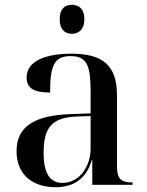

<svg xmlns="http://www.w3.org/2000/svg" viewBox="-20 -771 613 801"><path d="M280 -630C308 -630 332 -648 332 -691C332 -735 308 -751 280 -751C251 -751 229 -735 229 -691C229 -648 251 -630 280 -630ZM212 10C283 10 340 -22 363 -104H365V0H533V-10H530C485 -10 468 -26 468 -76V-375C468 -501 405 -547 278 -547C175 -547 91 -519 91 -447C91 -402 124 -385 189 -385C189 -493 204 -537 274 -537C346 -537 358 -492 358 -387V-298L276 -295C123 -290 49 -243 49 -140C49 -47 111 10 212 10ZM241 -8C188 -8 162 -48 162 -133C162 -239 196 -280 299 -285L358 -287V-151C358 -75 310 -8 241 -8Z"/></svg>

Font: Noto Serif Display Medium
Style: Regular
Weight: 500
Designer: Monotype Design Team
Foundry: Monotype Imaging Inc.
Version: Version 2.009